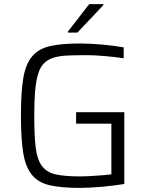

<svg xmlns="http://www.w3.org/2000/svg" viewBox="-20 -908 719 936"><path d="M82 0ZM523 -305H351V-361H586V-11Q561 -7 533 -3.5Q505 0 476.5 2.5Q448 5 420.5 6.5Q393 8 370 8Q280 8 224 -4.5Q168 -17 136.5 -54.5Q105 -92 93.5 -161Q82 -230 82 -344Q82 -458 93.5 -527Q105 -596 137 -633.5Q169 -671 225 -683.5Q281 -696 370 -696Q395 -696 423.5 -694.5Q452 -693 480.5 -690.5Q509 -688 535.5 -684.5Q562 -681 583 -677V-624Q536 -631 487 -635Q438 -639 407 -639Q353 -639 312.5 -637.5Q272 -636 243.5 -627.5Q215 -619 196 -601Q177 -583 166.5 -550Q156 -517 151.5 -467Q147 -417 147 -344Q147 -247 154 -189Q161 -131 184 -99.5Q207 -68 251 -58Q295 -48 370 -48Q387 -48 407.5 -49Q428 -50 449 -51.5Q470 -53 489.5 -54.5Q509 -56 523 -58ZM311 -749ZM311 -749V-754L415 -888H484V-883L357 -749Z"/></svg>

Font: Azeri Sans Light
Style: Regular
Weight: 300
Designer: Hector Gatti & Omnibus-Type (original fonts) / Cristiano Sobral (main changes and remastering)
Version: Version 1.000; ttfautohint (v1.6)